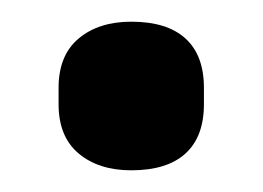

<svg xmlns="http://www.w3.org/2000/svg" viewBox="-20 -506 242 177"><path d="M101 -349Q71 -349 52.5 -364.5Q34 -380 34 -410V-425Q34 -455 52.5 -470.5Q71 -486 101 -486Q134 -486 151 -470.5Q168 -455 168 -425V-410Q168 -380 151 -364.5Q134 -349 101 -349Z"/></svg>

Font: Sofia Sans Extra Condensed
Style: Bold
Weight: 700
Designer: Botio Nikoltchev, Ani Petrova
Foundry: lettersoup
Version: Version 4.101